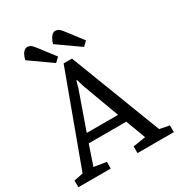

<svg xmlns="http://www.w3.org/2000/svg" viewBox="-206 -966 1018 1094"><g transform="rotate(-30 303.0 -419.0)"><path d="M233 -676 89 -778Q96 -808 108.5 -823Q121 -838 135 -838Q146 -838 156 -832.5Q166 -827 182 -806L261 -703ZM417 -676 272 -778Q280 -808 293 -823Q306 -838 319 -838Q330 -838 340 -832.5Q350 -827 366 -806L445 -703ZM-11 0V-44L49 -56L269 -653H324L553 -57L617 -44V0H378V-44L461 -57L412 -187H165L121 -57L202 -44V0ZM185 -244H391L300 -491L288 -532H283L272 -491Z"/></g></svg>

Font: Faustina Light
Style: Regular
Weight: 400
Version: Version 1.200